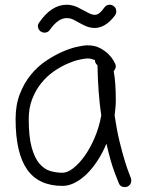

<svg xmlns="http://www.w3.org/2000/svg" viewBox="-20 -756 587 799"><path d="M240.2 -37.1Q260.7 -37.1 285.2 -56.2Q309.6 -75.2 332.5 -107.4Q355.5 -139.6 374 -183.1Q392.6 -226.6 401.4 -275.4Q394.5 -322.3 390.6 -374Q386.7 -425.8 385.7 -484.4Q375 -493.2 375 -505.9Q368.2 -508.8 360.8 -510.7Q353.5 -512.7 344.7 -512.7Q332 -512.7 308.6 -507.3Q285.2 -502 257.8 -489.7Q230.5 -477.5 202.6 -458Q174.8 -438.5 151.9 -410.2Q128.9 -381.8 114.3 -344.7Q99.6 -307.6 99.6 -260.7Q99.6 -186.5 111.8 -142.6Q124 -98.6 144 -75.2Q164.1 -51.8 189 -44.4Q213.9 -37.1 240.2 -37.1ZM457 -275.4Q465.8 -214.8 477.5 -167Q489.3 -119.1 499.5 -85.9Q509.8 -52.7 517.1 -34.7Q524.4 -16.6 524.4 -15.6Q525.4 -12.7 525.9 -10.3Q526.4 -7.8 526.4 -4.9Q526.4 12.7 510.7 20.5Q502.9 22.5 499 22.5Q480.5 22.5 474.6 6.8Q472.7 2.9 456.5 -39.6Q440.4 -82 422.9 -158.2Q407.2 -120.1 386.2 -87.9Q365.2 -55.7 341.3 -32.2Q317.4 -8.8 291.5 4.4Q265.6 17.6 240.2 17.6Q140.6 17.6 92.8 -50.8Q44.9 -119.1 44.9 -260.7Q44.9 -319.3 62.5 -364.7Q80.1 -410.2 107.9 -444.3Q135.7 -478.5 170.4 -502Q205.1 -525.4 238.3 -540Q271.5 -554.7 299.8 -561Q328.1 -567.4 344.7 -567.4Q374 -567.4 395.5 -556.2Q417 -544.9 431.2 -530.8Q445.3 -516.6 452.1 -504.4Q459 -492.2 459 -491.2Q461.9 -486.3 461.9 -480.5Q461.9 -470.7 453.1 -460Q461.9 -414.1 461.9 -338.9Q461.9 -323.2 460.4 -307.6Q459 -292 457 -275.4ZM453.1 -730.5Q463.9 -722.7 463.9 -709Q463.9 -700.2 459 -692.4Q436.5 -663.1 415.5 -651.4Q394.5 -639.6 375 -639.6Q352.5 -639.6 331.5 -649.9Q310.5 -660.2 288.1 -672.9Q273.4 -680.7 257.8 -680.7Q221.7 -680.7 187.5 -631.8Q179.7 -620.1 165 -620.1Q157.2 -620.1 149.4 -625Q137.7 -633.8 137.7 -647.5Q137.7 -655.3 143.6 -663.1Q194.3 -736.3 257.8 -736.3Q286.1 -736.3 314.5 -719.7Q336.9 -708 350.1 -701.2Q363.3 -694.3 374 -694.3Q384.8 -694.3 394 -701.7Q403.3 -709 415 -725.6Q422.9 -736.3 436.5 -736.3Q445.3 -736.3 453.1 -730.5Z"/></svg>

Font: Coming Soon
Style: Regular
Weight: 400
Designer: Dathan Boardman
Foundry: Open Window
Version: Version 1.002